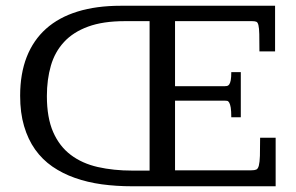

<svg xmlns="http://www.w3.org/2000/svg" viewBox="-20 -650 1034 670"><path d="M939.9 -629.9V-470.7H885.3Q885.3 -509.8 884.8 -531Q884.3 -552.2 881.8 -562.3Q879.4 -572.3 874.3 -574.2Q869.1 -576.2 859.9 -576.2H590.8V-349.1H762.7Q767.6 -349.1 772 -349.9Q776.4 -350.6 779.8 -355.2Q783.2 -359.9 785.2 -369.9Q787.1 -379.9 787.1 -398.4H820.3V-240.7H787.1Q787.1 -262.7 785.2 -274.4Q783.2 -286.1 780 -291.7Q776.9 -297.4 772.5 -298.1Q768.1 -298.8 763.2 -298.8H590.8V-55.7H856.9Q868.2 -55.7 874.3 -58.3Q880.4 -61 883.3 -72.3Q886.2 -83.5 887 -106.2Q887.7 -128.9 887.7 -169.4H941.9V0H440.9Q385.7 0 335.4 -6.8Q285.2 -13.7 241.7 -29.1Q198.2 -44.4 162.8 -68.8Q127.4 -93.3 102.5 -128.4Q77.6 -163.6 64 -210Q50.3 -256.3 50.3 -315.9Q50.3 -392.6 73.2 -451.2Q96.2 -509.8 140.6 -549.6Q185.1 -589.4 250.5 -609.6Q315.9 -629.9 400.9 -629.9ZM415.5 -576.2Q339.4 -576.2 287.4 -557.1Q235.4 -538.1 203.4 -503.4Q171.4 -468.8 157.5 -420.7Q143.6 -372.6 143.6 -314.9Q143.6 -239.3 165.5 -189.2Q187.5 -139.2 227.1 -109.4Q266.6 -79.6 321.5 -67.1Q376.5 -54.7 441.9 -54.7H502V-576.2Z"/></svg>

Font: Kameron
Style: Regular
Weight: 400
Version: Version 1.000